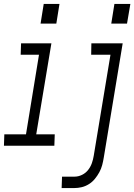

<svg xmlns="http://www.w3.org/2000/svg" viewBox="-58 -740 682 975"><path d="M587 -620H507L523 -720H604ZM148 -620 164 -720H244L228 -620ZM255 215 257 157H321Q340 157 358.5 148Q377 139 389.5 123Q402 107 408.5 88.5Q415 70 418 51L503 -462H405L406 -520H565L469 60Q466 79 461 98Q456 117 446.5 134.5Q437 152 424 168Q411 184 393.5 195Q376 206 357 210.5Q338 215 319 215ZM-38 0 -36 -58H74L140 -462H47L49 -520H203L126 -58H220L218 0Z"/></svg>

Font: Iosevka SS04 Lt Ex Obl
Style: Regular
Weight: 300
Width: 7
Italic angle: -9°
Monospace: yes
Designer: Belleve Invis
Foundry: Belleve Invis
Version: Version 19.0.0; ttfautohint (v1.8.4)